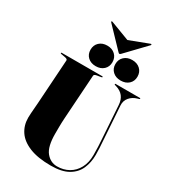

<svg xmlns="http://www.w3.org/2000/svg" viewBox="-249 -1185 1178 1321"><g transform="rotate(30 339.5 -525.0)"><path d="M586.5 -312 568.5 -585.5Q563.5 -665.5 489 -688L479 -691Q473 -693 473 -696Q473 -700 478 -700H670Q675 -700 675 -696Q675 -692.5 669 -691L658.5 -688Q622 -677.5 600 -651.2Q578 -625 580.5 -588L598.5 -317Q600.5 -290 602 -263.5Q603.5 -237 603.5 -209Q603.5 -148.5 581.8 -98.8Q560 -49 509.2 -19.5Q458.5 10 371.5 10Q268.5 10 202.2 -16.8Q136 -43.5 104.2 -90.5Q72.5 -137.5 72.5 -198Q72.5 -212 74 -234.5Q75.5 -257 77.5 -279.8Q79.5 -302.5 80.5 -318L103.5 -671Q104 -682 80.5 -686L52.5 -691Q44.5 -692.5 44.5 -696Q44.5 -700 50.5 -700H370.5Q376.5 -700 376.5 -696Q376.5 -692.5 368.5 -691L337.5 -686Q315 -682.5 314.5 -671L291.5 -322Q289 -283 288.8 -250.2Q288.5 -217.5 288.5 -195Q288.5 -93 323.8 -50Q359 -7 411.5 -7Q462.5 -7 503 -30Q543.5 -53 567 -96.5Q590.5 -140 590.5 -201Q590.5 -240 589.2 -264.8Q588 -289.5 586.5 -312ZM297 -737Q258 -737 234 -759.5Q210 -782 210 -818Q210 -854.5 234 -877.2Q258 -900 297 -900Q336 -900 360 -877.2Q384 -854.5 384 -818Q384 -782 360 -759.5Q336 -737 297 -737ZM495 -737Q456 -737 431.8 -759.5Q407.5 -782 407.5 -818Q407.5 -854.5 432 -877.2Q456.5 -900 495 -900Q534.5 -900 558.8 -877.2Q583 -854.5 583 -818Q583 -782 558.8 -759.5Q534.5 -737 495 -737ZM407 -898.5Q401 -892 396.5 -892Q392 -892 386 -898.5L239 -1052Q235 -1057 238.5 -1059.5Q240.5 -1061.5 246.5 -1059L396.5 -1002L546 -1059Q552 -1061.5 554.5 -1059.5Q557.5 -1056.5 554 -1052Z"/></g></svg>

Font: Fraunces 144pt Black
Style: Regular
Weight: 900
Version: Version 1.000;[0bf87f6ff]